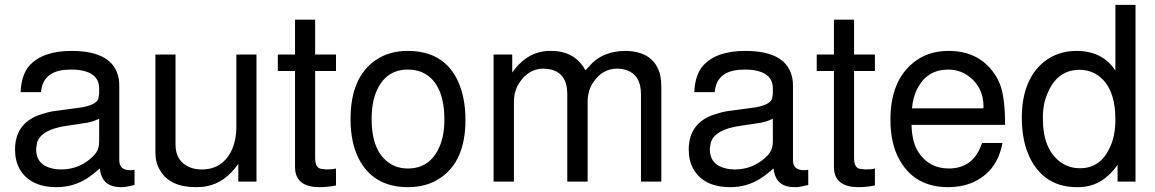

<svg xmlns="http://www.w3.org/2000/svg" viewBox="-20 -749 4765 792"><path d="M535 -49V14Q507 21 489 23H488H478Q407 23 394 -40L392 -54Q362 -28 337 -12Q281 23 214 23Q104 23 61 -52Q42 -86 42 -132Q42 -234 134 -272L145 -276L179 -286L198 -290Q213 -292 239 -295.5Q265 -299 302 -304Q375 -313 386 -342V-343V-344L389 -362V-384Q389 -448 308 -460Q300 -461 291 -461.5Q282 -462 272 -462Q168 -462 152 -387L149 -369H65Q68 -440 101 -478Q156 -539 275 -539Q450 -539 470 -423Q471 -417 471.5 -410.5Q472 -404 472 -396V-88Q472 -47 517 -47H519Q527 -47 530 -48H531ZM389 -259 379 -255Q362 -247 341 -243L255 -230Q150 -215 133 -161L129 -135V-134Q129 -69 196 -54Q211 -50 232 -50Q303 -50 356 -97Q369 -108 377 -120Q389 -138 389 -165Z M1038 0H963V-73Q908 5 833 19Q816 23 788 23Q680 23 640 -47Q621 -78 621 -120V-524H704V-153Q704 -83 763 -59Q784 -50 812 -50Q897 -50 935 -128Q955 -171 955 -227V-524H1038Z M1366 -524V-456H1280V-97Q1280 -59 1302 -53L1326 -50Q1353 -50 1366 -54V16Q1346 20 1329 21.5Q1312 23 1298 23Q1208 23 1198 -44L1197 -60V-456H1126V-524H1197V-668H1280V-524Z M1662 -539Q1814 -539 1871 -410Q1900 -344 1900 -254Q1900 -86 1798 -16Q1742 23 1663 23Q1519 23 1459 -96Q1426 -162 1426 -258Q1426 -431 1531 -502Q1586 -539 1662 -539ZM1663 -462Q1570 -462 1532 -370Q1513 -325 1513 -258Q1513 -121 1591 -73Q1622 -54 1663 -54Q1753 -54 1792 -142Q1813 -188 1813 -255Q1813 -400 1731 -446Q1702 -462 1663 -462Z M2016 -524H2093V-450Q2147 -526 2221 -537L2241 -539H2254Q2342 -539 2386 -474L2395 -459L2424 -490Q2474 -537 2556 -539Q2677 -539 2703 -441Q2708 -416 2708 -393V0H2624V-361Q2624 -441 2561 -461Q2543 -466 2527 -466Q2466 -466 2429 -412Q2404 -377 2404 -329V0H2320V-361Q2320 -448 2249 -463L2223 -466Q2162 -466 2124 -410Q2100 -375 2100 -329V0H2016Z M3314 -49V14Q3286 21 3268 23H3267H3257Q3186 23 3173 -40L3171 -54Q3141 -28 3116 -12Q3060 23 2993 23Q2883 23 2840 -52Q2821 -86 2821 -132Q2821 -234 2913 -272L2924 -276L2958 -286L2977 -290Q2992 -292 3018 -295.5Q3044 -299 3081 -304Q3154 -313 3165 -342V-343V-344L3168 -362V-384Q3168 -448 3087 -460Q3079 -461 3070 -461.5Q3061 -462 3051 -462Q2947 -462 2931 -387L2928 -369H2844Q2847 -440 2880 -478Q2935 -539 3054 -539Q3229 -539 3249 -423Q3250 -417 3250.5 -410.5Q3251 -404 3251 -396V-88Q3251 -47 3296 -47H3298Q3306 -47 3309 -48H3310ZM3168 -259 3158 -255Q3141 -247 3120 -243L3034 -230Q2929 -215 2912 -161L2908 -135V-134Q2908 -69 2975 -54Q2990 -50 3011 -50Q3082 -50 3135 -97Q3148 -108 3156 -120Q3168 -138 3168 -165Z M3589 -524V-456H3503V-97Q3503 -59 3525 -53L3549 -50Q3576 -50 3589 -54V16Q3569 20 3552 21.5Q3535 23 3521 23Q3431 23 3421 -44L3420 -60V-456H3349V-524H3420V-668H3503V-524Z M3740 -234Q3742 -162 3768 -122Q3812 -54 3894 -54Q3996 -54 4031 -159H4115Q4093 -39 3989 5Q3945 23 3891 23Q3755 23 3692 -87Q3653 -154 3653 -255Q3653 -414 3747 -490Q3806 -539 3893 -539Q4009 -539 4073 -457Q4083 -444 4091 -430.5Q4099 -417 4105 -401Q4126 -347 4126 -234ZM4036 -302 4037 -308Q4037 -388 3978 -433Q3940 -462 3892 -462Q3806 -462 3766 -387Q3746 -351 3742 -302Z M4664 -729V0H4590V-69Q4531 15 4446 22Q4441 23 4435 23Q4429 23 4423 23Q4293 23 4233 -89Q4195 -160 4195 -263Q4195 -417 4284 -492Q4342 -539 4420 -539Q4528 -539 4581 -458V-729ZM4434 -461Q4348 -461 4308 -379Q4298 -360 4291.5 -338Q4285 -316 4283 -290Q4282 -282 4282 -274Q4282 -266 4282 -258Q4282 -136 4352 -82Q4388 -55 4435 -55Q4517 -55 4556 -136Q4581 -185 4581 -256Q4581 -387 4509 -438Q4475 -461 4434 -461Z"/></svg>

Font: Ekushey Bangla
Style: Regular
Weight: 400
Designer: Al Mamun Sumon
Foundry: Al Mamun Sumon
Version: Version 1.0